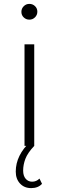

<svg xmlns="http://www.w3.org/2000/svg" viewBox="-20 -750 301 987"><path d="M106 -522H156V0H106ZM131 -649Q114 -649 102 -660.5Q90 -672 90 -689Q90 -706 102 -718Q114 -730 131 -730Q148 -730 160 -718.5Q172 -707 172 -690Q172 -673 160 -661Q148 -649 131 -649ZM140 217Q105 217 83 193.5Q61 170 61 132Q61 48 137 -23L156 0Q122 36 110.5 66.5Q99 97 99 127Q99 154 112 169Q125 184 145 184Q167 184 183 168L196 195Q176 217 140 217Z"/></svg>

Font: Hilab Light
Style: Regular
Weight: 300
Designer: Cristianderson Lima
Foundry: Cristianderson
Version: Version 1.0